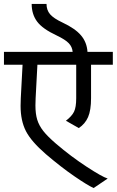

<svg xmlns="http://www.w3.org/2000/svg" viewBox="-30 -910 590 970"><path d="M-10 -648H337Q335 -673 317.5 -691.5Q300 -710 256 -731Q185 -764 157.5 -801Q130 -838 130 -890H205Q205 -859 223 -838Q241 -817 286 -796Q350 -766 379.5 -731Q409 -696 412 -648H540V-583H430V-414Q430 -353 415 -318.5Q400 -284 368 -263L303 -300Q333 -323 344 -345.5Q355 -368 355 -414V-583H159L150 -414Q149 -401 149 -377Q149 -335 158 -305.5Q167 -276 188.5 -248.5Q210 -221 253 -184Q329 -119 408 -67.5Q487 -16 514 -8L443 40Q412 26 345 -20Q278 -66 202 -131Q128 -195 101 -247.5Q74 -300 74 -375Q74 -400 75 -414L84 -583H-10Z"/></svg>

Font: Madhuban Light
Style: Regular
Weight: 300
Designer: jaikishan Patel
Foundry: MagicType
Version: Version 1.000